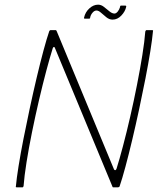

<svg xmlns="http://www.w3.org/2000/svg" viewBox="-20 -802 680 822"><path d="M468 -77Q470 -73 473.5 -73.5Q477 -74 479 -80Q491 -118 506.5 -176.5Q522 -235 537.5 -302.5Q553 -370 566.5 -438.5Q580 -507 589.5 -566.5Q599 -626 602 -667Q604 -673 607 -673H632Q634 -673 635 -672Q636 -671 635 -669Q632 -635 623.5 -582Q615 -529 602.5 -465Q590 -401 575.5 -333.5Q561 -266 546 -203Q531 -140 517 -88Q503 -36 492 -4Q491 -2 489 -1Q487 0 485 0H465Q461 0 461 -4L215 -597Q214 -601 211 -601Q208 -601 206 -596Q194 -558 178.5 -500Q163 -442 147 -373.5Q131 -305 117 -236Q103 -167 93.5 -107Q84 -47 81 -6Q80 0 76 0H51Q49 0 48 -1Q47 -2 48 -4Q51 -38 59.5 -91Q68 -144 80.5 -207.5Q93 -271 107.5 -338.5Q122 -406 137 -469.5Q152 -533 166 -585Q180 -637 191 -669Q192 -671 193.5 -672Q195 -673 196 -673H219Q221 -673 223 -668ZM344 -722Q338 -722 340 -727Q345 -750 362.5 -766Q380 -782 400 -782Q413 -782 425 -772.5Q437 -763 448.5 -753.5Q460 -744 470 -744Q477 -744 484 -752.5Q491 -761 494 -772Q494 -778 498 -778H516Q522 -778 520 -772Q516 -753 499.5 -735.5Q483 -718 462 -718Q448 -718 435.5 -728Q423 -738 412.5 -747.5Q402 -757 393 -757Q384 -757 376 -747.5Q368 -738 366 -727Q366 -722 361 -722Z"/></svg>

Font: Glory Thin
Style: Italic
Weight: 100
Italic angle: -12°
Designer: Robert Leuschke
Foundry: Robert Leuschke
Version: Version 1.011